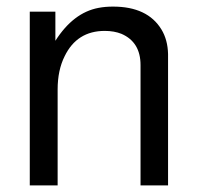

<svg xmlns="http://www.w3.org/2000/svg" viewBox="-20 -559 596 579"><path d="M69.8 -523.9H147V-436Q201.2 -521 276.9 -535.2Q296.9 -539.1 320.8 -539.1Q424.8 -539.1 466.8 -470.2Q485.8 -439 486.8 -396V0H403.8V-362.8Q403.8 -432.1 346.2 -457Q324.2 -465.8 295.9 -465.8Q211.9 -465.8 174.8 -389.2Q153.8 -347.2 153.8 -289.1V0H69.8Z"/></svg>

Font: SolaimanLipi
Style: Normal
Weight: 400
Designer: Solaiman Karim
Foundry: Al Mamun Sumon
Version: Version 2.000